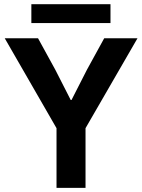

<svg xmlns="http://www.w3.org/2000/svg" viewBox="-20 -904 685 924"><path d="M252 -287.1 2.9 -719.7H163.1L246.1 -568.4L320.3 -422.9H324.2L398.4 -568.4L481.4 -719.7H641.6L391.6 -287.1V0H252ZM130.9 -883.8H511.7V-793H130.9Z"/></svg>

Font: Reddit Sans Strawberry
Style: Bold
Weight: 700
Designer: Stephen Hutchings
Foundry: Reddit
Version: Version 1.013